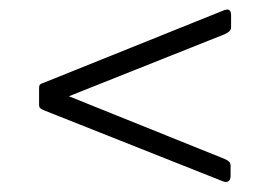

<svg xmlns="http://www.w3.org/2000/svg" viewBox="-20 -555 563 393"><path d="M452 -195Q452 -187 447.5 -184Q443 -181 436 -184L68 -330Q64 -332 62 -334Q60 -336 60 -340V-375Q60 -380 62 -382Q64 -384 68 -385L436 -533Q445 -537 449 -534.5Q453 -532 453 -524V-498Q453 -491 440 -485L121 -358L439 -230Q446 -227 449 -224Q452 -221 452 -216Z"/></svg>

Font: Libre Franklin Thin
Style: Regular
Weight: 100
Designer: Pablo Impallari, Rodrigo Fuenzalida, Nhung Nguyen
Foundry: Impallari Type
Version: Version 3.000